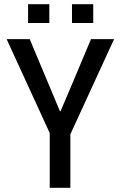

<svg xmlns="http://www.w3.org/2000/svg" viewBox="-20 -898 577 918"><path d="M266.6 -366.2Q267.6 -366.2 269.5 -366.2Q306.6 -452.1 415 -710.9Q443.4 -710.9 525.4 -710.9Q472.7 -597.7 316.4 -255.9Q316.4 -192.4 316.4 0Q292 0 217.8 0Q217.8 -65.4 217.8 -261.7Q166 -374 11.7 -710.9Q39.1 -710.9 122.1 -710.9Q158.2 -625 266.6 -366.2ZM425.8 -788.1Q400.4 -788.1 324.2 -788.1Q324.2 -810.5 324.2 -877.9Q349.6 -877.9 425.8 -877.9Q425.8 -855.5 425.8 -788.1ZM215.8 -788.1Q190.4 -788.1 114.3 -788.1Q114.3 -810.5 114.3 -877.9Q139.6 -877.9 215.8 -877.9Q215.8 -855.5 215.8 -788.1Z"/></svg>

Font: Noto Sans Hebrew DECATHLON 
Style: Regular
Weight: 400
Designer: Monotype Design team
Version: Version 1.03 uh